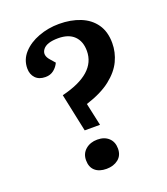

<svg xmlns="http://www.w3.org/2000/svg" viewBox="-134 -810 801 919"><g transform="rotate(-20 266.0 -350.0)"><path d="M174 -388Q355 -432 355 -548Q355 -597 327 -624.5Q299 -652 246 -652Q187 -652 167.5 -626Q148 -600 175 -570L196 -546Q187 -526 169.5 -512Q152 -498 127 -498Q94 -498 76 -517Q58 -536 58 -566Q58 -611 88.5 -644.5Q119 -678 168.5 -696.5Q218 -715 273 -715Q333 -715 380.5 -696Q428 -677 455 -638.5Q482 -600 482 -542Q482 -495 461.5 -451.5Q441 -408 394 -371Q347 -334 268 -309L293 -194H215ZM172 -57Q172 -91 196 -111.5Q220 -132 256 -132Q292 -132 313.5 -112Q335 -92 335 -58Q335 -23 311 -4Q287 15 251 15Q214 15 193 -3.5Q172 -22 172 -57Z"/></g></svg>

Font: Literata 12pt SemiBold
Style: Italic
Weight: 600
Italic angle: -2°
Designer: Latin by Veronika Burian and Jose Scaglione. Greek by Irene Vlachou. Cyrillic by Vera Evstafieva
Foundry: TypeTogether
Version: Version 3.002